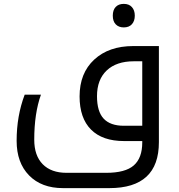

<svg xmlns="http://www.w3.org/2000/svg" viewBox="-20 -720 916 980"><path d="M301.8 240.2Q191.9 240.2 128.4 175.3Q64.9 110.4 64.9 -1Q64.9 -128.4 106 -236.8H189Q154.8 -141.1 154.8 -6.8Q154.8 74.2 198 118.2Q241.2 162.1 319.8 162.1H522Q619.6 162.1 662.8 124.3Q706.1 86.4 706.1 6.8V0H613.8Q502.9 0 444.6 -58.6Q386.2 -117.2 386.2 -228Q386.2 -346.7 460.9 -415.8Q535.6 -484.9 660.2 -484.9H791V5.9Q791 240.2 538.1 240.2ZM706.1 -78.1V-407.2H663.1Q574.2 -407.2 524.7 -360.4Q475.1 -313.5 475.1 -229Q475.1 -150.9 509 -114.5Q543 -78.1 611.8 -78.1ZM611.8 -580.1Q585.9 -580.1 570.8 -595.7Q555.7 -611.3 555.7 -640.1Q555.7 -668.9 570.6 -684.6Q585.4 -700.2 611.8 -700.2Q638.7 -700.2 653.3 -683.8Q668 -667.5 668 -640.1Q668 -612.8 653.3 -596.4Q638.7 -580.1 611.8 -580.1Z"/></svg>

Font: Droid Arabic Kufi
Style: Regular
Weight: 400
Designer: Pascal Zoghbi
Foundry: Irfont.ir
Version: Version 1.00 February 28, 2013, initial release